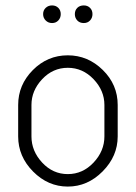

<svg xmlns="http://www.w3.org/2000/svg" viewBox="-20 -682 501 708"><path d="M148.5 -653Q158 -662 172 -662Q186 -662 195 -653Q204 -644 204 -630Q204 -616 195 -606.5Q186 -597 172 -597Q158 -597 148.5 -606.5Q139 -616 139 -630Q139 -644 148.5 -653ZM289 -662Q303 -662 312 -653Q321 -644 321 -630Q321 -616 312 -606.5Q303 -597 289 -597Q274 -597 265 -606.5Q256 -616 256 -630Q256 -644 265 -653Q274 -662 289 -662ZM230 -478Q304 -478 359 -424Q414 -370 414 -295V-179Q414 -106 358.5 -50Q303 6 230 6Q157 6 102 -49.5Q47 -105 47 -179V-295Q47 -369 101 -423.5Q155 -478 230 -478ZM365 -179V-295Q365 -348 325 -390Q285 -432 230 -432Q175 -432 135.5 -390Q96 -348 96 -295V-179Q96 -125 135.5 -82.5Q175 -40 230 -40Q285 -40 325 -82.5Q365 -125 365 -179Z"/></svg>

Font: Dosis
Style: Light
Weight: 300
Designer: Edgar Tolentino, Pablo Impallari, Igino Marini
Foundry: Edgar Tolentino, Pablo Impallari, Igino Marini
Version: Version 1.007